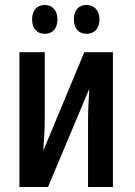

<svg xmlns="http://www.w3.org/2000/svg" viewBox="-20 -752 543 772"><path d="M109 -674C109 -635 131 -616 160 -616C190 -616 211 -636 211 -674C211 -711 190 -732 160 -732C131 -732 109 -713 109 -674ZM277 -674C277 -636 298 -616 328 -616C358 -616 380 -636 380 -674C380 -711 358 -732 328 -732C298 -732 277 -713 277 -674ZM160 -542H58V0H173L339 -395C336 -349 334 -303 334 -258V0H434V-542H319L154 -146C158 -199 160 -237 160 -281Z"/></svg>

Font: Noto Sans Display Condensed Medium
Style: Regular
Weight: 500
Width: 3
Designer: Monotype Design Team
Foundry: Monotype Imaging Inc.
Version: Version 1.900